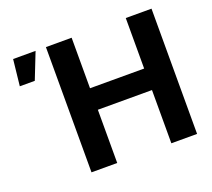

<svg xmlns="http://www.w3.org/2000/svg" viewBox="-123 -888 1159 1048"><g transform="rotate(-20 457.0 -364.0)"><path d="M238.8 0V-727.5H388.2V-434.1H702.6V-727.5H852.1V0H702.6V-309.1H388.2V0ZM31.7 -575.2 48.3 -727.5H178.7L118.7 -575.2Z"/></g></svg>

Font: Inter 20pt
Style: Bold
Weight: 700
Version: Version 4.001;git-66647c0bb